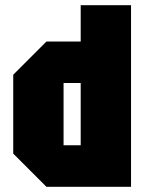

<svg xmlns="http://www.w3.org/2000/svg" viewBox="-20 -720 557 740"><path d="M485 -700V0H159L31 -128V-432L159 -560H291V-700ZM225 -160H291V-400H225Z"/></svg>

Font: Tektur Condensed ExtraBold
Style: Regular
Weight: 800
Width: 3
Designer: Adam Jagosz
Foundry: Adam Jagosz
Version: Version 1.005;gftools[0.9.30]